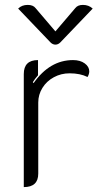

<svg xmlns="http://www.w3.org/2000/svg" viewBox="-20 -754 426 783"><path d="M136 -336V-46Q136 9 77 9V-452Q77 -509 135 -509V-447Q121 -431 114 -419L117 -415Q183 -509 278 -509Q307 -509 325.5 -495.5Q344 -482 344 -463Q344 -452 337 -440Q307 -455 264 -455Q229 -455 199.5 -439Q170 -423 153 -395.5Q136 -368 136 -336ZM287 -721Q297 -734 318 -734Q342 -734 358 -719L226 -581Q217 -572 206 -572Q195 -572 186 -581L54 -719Q69 -734 93 -734Q115 -734 125 -721L206 -626Z"/></svg>

Font: K2D ExtraLight
Style: Regular
Weight: 275
Designer: Katatrad Aksorn Co.,Ltd.
Foundry: Cadson Demak Co.,Ltd.
Version: Version 1.000; ttfautohint (v1.6)